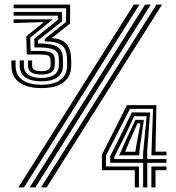

<svg xmlns="http://www.w3.org/2000/svg" viewBox="-20 -820 769 840"><path d="M160.9 -434.6Q101.3 -434.6 67.5 -457.4Q33.6 -480.2 30.5 -522.9Q29.8 -532.1 29.9 -540.2Q30 -548.4 30.3 -555.7H48.4Q48 -547.1 48 -539.6Q48.1 -532.1 48.6 -524.4Q51.5 -487.2 80.9 -468.2Q110.3 -449.3 160.9 -449.3Q214.3 -449.3 242.6 -469.5Q270.9 -489.6 273.4 -526.6Q273.7 -531.7 273.7 -541.5Q273.8 -551.3 273.2 -564.7Q271 -609.1 247.7 -623.8Q224.4 -638.6 181.2 -638.6H175.5L175.4 -649.3L269.1 -724.3L269.3 -783.8H39.7V-800H286.7V-717.2L206.1 -652.9Q236.5 -651.6 254.6 -641Q272.8 -630.4 281.4 -611.3Q289.9 -592.3 291.1 -565Q291.8 -550.5 291.8 -541.4Q291.7 -532.2 291.4 -526.5Q288.9 -481.7 255.5 -458.2Q222.1 -434.6 160.9 -434.6ZM160.9 -493.9Q134 -493.9 119.3 -502.3Q104.6 -510.8 102.8 -526.6Q102.3 -532.7 102.3 -540Q102.3 -547.3 102.6 -555.7H120.9Q120.4 -548.4 120.4 -540.6Q120.5 -532.7 120.9 -527.4Q122 -517.7 132.6 -513.2Q143.2 -508.6 160.9 -508.6Q178.5 -508.6 188.4 -513.2Q198.3 -517.8 200.2 -526.8Q201.4 -531.8 201.7 -538.4Q202.1 -544.9 201.7 -551.7Q201.4 -558.6 200.2 -564.6Q198.6 -574.4 187.5 -578.1Q176.3 -581.8 152.2 -581.6L97 -581.4L95 -661.5L172.3 -723.6L39.7 -719.1V-735.3H210.5L112.3 -655.1L113.8 -597.2H152.3Q181.3 -597.2 199 -591.6Q216.7 -585.9 218.9 -567.5Q220.1 -558.3 220.1 -546.2Q220.1 -534.2 218.9 -527Q216.4 -510.1 201.3 -502Q186.1 -493.9 160.9 -493.9ZM160.9 -464.2Q117.4 -464.2 93.2 -479.8Q69 -495.4 66.6 -525.7Q66.3 -531.7 66.1 -539.5Q66 -547.3 66.6 -555.7H84.6Q84 -545.9 84.2 -539Q84.3 -532.2 84.8 -525.7Q87 -502.9 106.7 -490.9Q126.3 -479 160.9 -479Q195.4 -479 214.8 -491.2Q234.2 -503.5 236.9 -526.1Q237.9 -533.2 237.9 -545.1Q237.9 -557 237.1 -567.9Q235.2 -593.4 215.3 -602.9Q195.3 -612.5 152.3 -612.4L130.8 -612.3L129.7 -650.3L233.2 -733.4V-751.5H39.7V-767.7H251L251.2 -726.3L145.8 -643.1L146.1 -629.6L152.5 -629.6Q204.1 -629.8 228.6 -616.6Q253.1 -603.3 255.1 -567.7Q255.7 -558.4 255.8 -546Q255.9 -533.5 255.3 -527.4Q252.8 -496.2 228.8 -480.2Q204.8 -464.2 160.9 -464.2ZM109.9 0 614.9 -800H639.5L134.5 0ZM60.3 0 565.4 -800H590L85 0ZM159.3 0 664.4 -800H689L184 0ZM569.7 0V-75.5H425.9V-143.4L535.7 -360H664.3L660.3 -156.5H708.2V-140.3H642.3L649.5 -343.8H548.7L443.9 -140V-91.7H587.9V0ZM642.3 0V-91.7H708.2V-75.5H660.3V0ZM606 0 606.2 -107.8H462.1V-136.6L515.4 -243L556.6 -328.3L636.7 -327.7L623.9 -158.1L624.3 -124H708.2V-107.8H624.3V0ZM480.1 -124H606.2L605.9 -149L621.6 -311.5H566.8L529.8 -232.3L480.1 -133.3ZM501.1 -140.3 540 -226.1 572.4 -295.6H609.4L591.7 -173.5L589 -140.3ZM527.4 -156.1H572.1L575.8 -180.9L594.6 -280.4H581.5L547.5 -203.9Z"/></svg>

Font: Big Shoulders Inline Text SC Thin
Style: Regular
Weight: 100
Designer: Patric King
Foundry: XO Type Co
Version: Version 2.002